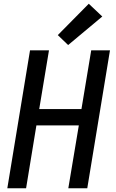

<svg xmlns="http://www.w3.org/2000/svg" viewBox="-20 -1003 616 1023"><path d="M19 0H119L174 -335H400L344 0H445L566 -735H466L414 -422H189L241 -735H140ZM343 -763 525 -915 453 -983 288 -816Z"/></svg>

Font: Iosevka Sparkle Medium Oblique
Style: Regular
Weight: 500
Italic angle: -9°
Designer: Belleve Invis
Foundry: Belleve Invis
Version: Version 4.5.0; ttfautohint (v1.8.3)